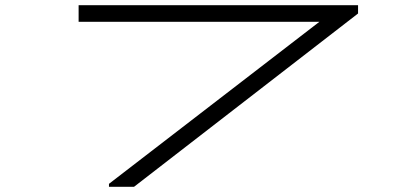

<svg xmlns="http://www.w3.org/2000/svg" viewBox="-20 -720 1606 740"><path d="M400 0H496.5L1360 -668V-700H283V-636H1211L400 -11.5Z"/></svg>

Font: Melete Light
Style: Regular
Weight: 300
Width: 6
Designer: Sora Sagano
Foundry: DOT COLON
Version: Version 0.200;FEAKit 1.0